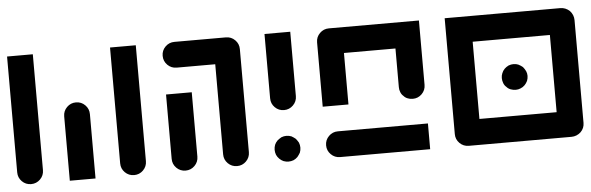

<svg xmlns="http://www.w3.org/2000/svg" viewBox="-36 -498 1833 595"><g transform="rotate(-5 881.0 -200.0)"><path d="M80.1 -400.4Q80.1 -280.3 80.1 -40Q80.1 -23.4 68.4 -11.7Q56.6 0 40 0Q23.4 0 11.7 -11.7Q0 -23.4 0 -40Q0 -160.2 0 -400.4Q19.5 -400.4 40 -400.4Q59.6 -400.4 80.1 -400.4ZM400.4 -400.4Q400.4 -280.3 400.4 -40Q400.4 -23.4 388.7 -11.7Q377 0 360.4 0Q343.8 0 332 -11.7Q320.3 -23.4 320.3 -40Q320.3 -160.2 320.3 -400.4Q339.8 -400.4 360.4 -400.4Q379.9 -400.4 400.4 -400.4ZM160.2 0Q160.2 -66.4 160.2 -200.2Q160.2 -216.8 171.9 -228.5Q183.6 -240.2 200.2 -240.2Q216.8 -240.2 228.5 -228.5Q240.2 -216.8 240.2 -200.2Q240.2 -133.8 240.2 0Q219.7 0 200.2 0Q179.7 0 160.2 0Z M720.7 -40Q720.7 -23.4 709 -11.7Q697.3 0 680.7 0Q664.1 0 652.3 -11.7Q640.6 -23.4 640.6 -40Q640.6 -133.8 640.6 -320.3Q600.6 -320.3 520.5 -320.3Q503.9 -320.3 492.2 -332Q480.5 -343.8 480.5 -360.4Q480.5 -377 492.2 -388.7Q503.9 -400.4 520.5 -400.4Q574.2 -400.4 680.7 -400.4Q697.3 -400.4 709 -388.7Q720.7 -377 720.7 -360.4Q720.7 -280.3 720.7 -200.2Q720.7 -120.1 720.7 -40ZM560.5 -240.2Q560.5 -172.9 560.5 -40Q560.5 -23.4 548.8 -11.7Q537.1 0 520.5 0Q503.9 0 492.2 -11.7Q480.5 -23.4 480.5 -40Q480.5 -106.4 480.5 -240.2Q500 -240.2 520.5 -240.2Q540 -240.2 560.5 -240.2Z M880.9 -400.4Q880.9 -333 880.9 -200.2Q880.9 -183.6 869.1 -171.9Q857.4 -160.2 840.8 -160.2Q824.2 -160.2 812.5 -171.9Q800.8 -183.6 800.8 -200.2Q800.8 -266.6 800.8 -400.4Q820.3 -400.4 840.8 -400.4Q860.4 -400.4 880.9 -400.4ZM869.1 -11.7Q863.3 -5.9 856.4 -2.9Q848.6 0 840.8 0Q833 0 825.2 -2.9Q818.4 -5.9 812.5 -11.7Q806.6 -17.6 803.7 -24.4Q800.8 -32.2 800.8 -40Q800.8 -47.9 803.7 -55.7Q806.6 -62.5 812.5 -68.4Q818.4 -73.2 825.2 -77.1Q833 -80.1 840.8 -80.1Q848.6 -80.1 856.4 -77.1Q863.3 -73.2 869.1 -68.4Q874 -62.5 877.9 -55.7Q880.9 -47.9 880.9 -40Q880.9 -32.2 877.9 -24.4Q874 -17.6 869.1 -11.7Z M1001 0Q984.4 0 972.7 -11.7Q960.9 -23.4 960.9 -40Q960.9 -56.6 972.7 -68.4Q984.4 -80.1 1001 -80.1Q1094.7 -80.1 1281.2 -80.1Q1281.2 -53.7 1281.2 0Q1210.9 0 1140.6 0Q1071.3 0 1001 0ZM1281.2 -200.2Q1281.2 -183.6 1269.5 -171.9Q1257.8 -160.2 1241.2 -160.2Q1232.4 -160.2 1225.6 -163.1Q1217.8 -166 1212.9 -171.9Q1207 -176.8 1204.1 -184.6Q1201.2 -191.4 1201.2 -200.2Q1201.2 -240.2 1201.2 -320.3Q1147.5 -320.3 1041 -320.3Q1041 -266.6 1041 -160.2Q1014.6 -160.2 960.9 -160.2Q960.9 -226.6 960.9 -360.4Q960.9 -377 972.7 -388.7Q984.4 -400.4 1001 -400.4Q1094.7 -400.4 1281.2 -400.4Q1281.2 -349.6 1281.2 -299.8Q1281.2 -250 1281.2 -200.2Z M1361.3 -400.4Q1481.4 -400.4 1720.7 -400.4Q1737.3 -400.4 1750 -388.7Q1761.7 -376 1761.7 -359.4Q1761.7 -252.9 1761.7 -40Q1761.7 -23.4 1750 -11.7Q1737.3 0 1720.7 0Q1614.3 0 1401.4 0Q1384.8 0 1373 -11.7Q1361.3 -23.4 1361.3 -40Q1361.3 -129.9 1361.3 -219.7Q1361.3 -310.5 1361.3 -400.4ZM1681.6 -80.1Q1681.6 -160.2 1681.6 -320.3Q1601.6 -320.3 1441.4 -320.3Q1441.4 -240.2 1441.4 -80.1Q1501 -80.1 1561.5 -80.1Q1621.1 -80.1 1681.6 -80.1ZM1589.8 -171.9Q1584 -166 1576.2 -163.1Q1569.3 -160.2 1561.5 -160.2Q1553.7 -160.2 1545.9 -163.1Q1538.1 -166 1533.2 -171.9Q1527.3 -176.8 1524.4 -184.6Q1521.5 -192.4 1521.5 -200.2Q1521.5 -208 1524.4 -214.8Q1527.3 -222.7 1533.2 -228.5Q1538.1 -233.4 1545.9 -237.3Q1553.7 -240.2 1561.5 -240.2Q1569.3 -240.2 1576.2 -237.3Q1584 -233.4 1589.8 -228.5Q1594.7 -222.7 1598.6 -214.8Q1601.6 -208 1601.6 -200.2Q1601.6 -192.4 1598.6 -184.6Q1594.7 -176.8 1589.8 -171.9Z"/></g></svg>

Font: Stray Robotalk
Style: Regular
Weight: 400
Designer: Faina Iasen
Version: Version 1.0